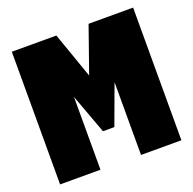

<svg xmlns="http://www.w3.org/2000/svg" viewBox="-124 -826 958 952"><g transform="rotate(-20 355.0 -350.0)"><path d="M35 0V-700H270L355 -458L440 -700H675V0H462V-384L385 -175H325L248 -384V0Z"/></g></svg>

Font: Tektur SemiCondensed Black
Style: Regular
Weight: 900
Width: 4
Designer: Adam Jagosz
Foundry: Adam Jagosz
Version: Version 1.005;gftools[0.9.30]